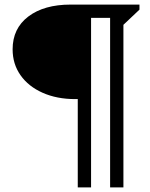

<svg xmlns="http://www.w3.org/2000/svg" viewBox="-20 -710 654 837"><path d="M308 -278Q228 -278 166 -305.5Q104 -333 69.5 -382Q35 -431 35 -495Q35 -586 103.5 -638Q172 -690 288 -690H348V-278ZM319 107V-690H377V107ZM460 107V-690H588V-668L497 -582L518 -649V107ZM363 -632V-690H471V-632Z"/></svg>

Font: Platypi Light
Style: Bold
Weight: 700
Version: Version 1.200